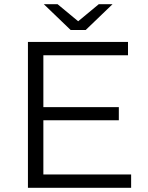

<svg xmlns="http://www.w3.org/2000/svg" viewBox="-20 -901 709 921"><path d="M188 -324H550V-387H188V-636H594V-700H114V0H609V-64H188ZM391 -757 520 -881H454L355 -799L256 -881H190L319 -757Z"/></svg>

Font: Montserrat Z
Style: Regular
Weight: 400
Designer: Julieta Ulanovsky
Foundry: Julieta Ulanovsky
Version: Version 8.000